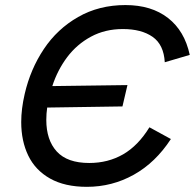

<svg xmlns="http://www.w3.org/2000/svg" viewBox="-20 -721 762 751"><path d="M63 -243.7Q63 -294.9 76.7 -354Q99.1 -450.7 151.6 -529.3Q204.1 -607.9 285.6 -654.5Q367.2 -701.2 470.7 -701.2Q572.3 -701.2 637.2 -650.6Q702.1 -600.1 722.2 -506.3L624.5 -477.5Q620.6 -546.4 576.9 -576.9Q533.2 -607.4 460.4 -607.4Q391.1 -607.4 335.9 -577.6Q280.8 -547.9 242.9 -497.6Q205.1 -447.3 184.6 -384.3L478.5 -388.2L459 -304.7L164.6 -300.3Q161.1 -276.9 161.1 -252Q161.1 -173.3 202.1 -128.4Q243.2 -83.5 329.1 -83.5Q402.8 -83.5 461.7 -117.4Q520.5 -151.4 564.5 -223.1L648.4 -177.2Q588.4 -85 503.4 -37.6Q418.5 9.8 319.8 9.8Q233.4 9.8 175.8 -22.7Q118.2 -55.2 90.6 -112.3Q63 -169.4 63 -243.7Z"/></svg>

Font: Acari Sans Medium
Style: Italic
Weight: 500
Italic angle: -13°
Designer: Alfredo Marco Pradil and Stefan Peev
Foundry: Hanken Design Co.
Version: Version 1.045